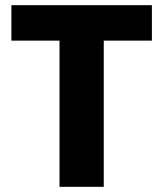

<svg xmlns="http://www.w3.org/2000/svg" viewBox="-20 -722 631 742"><path d="M210 -565V0H381V-565H567V-702H24V-565Z"/></svg>

Font: Poppins
Style: Bold
Weight: 700
Designer: Ninad Kale (Devanagari), Jonny Pinhorn (Latin)
Foundry: Indian Type Foundry
Version: 4.004